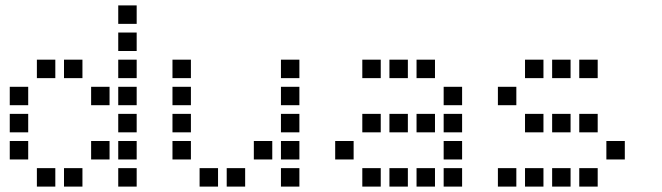

<svg xmlns="http://www.w3.org/2000/svg" viewBox="-20 -704 2440 708"><path d="M417 -684Q416 -684 416 -684Q416 -684 416 -683V-617Q416 -616 416 -616Q416 -616 417 -616H483Q484 -616 484 -616Q484 -616 484 -617V-683Q484 -684 484 -684Q484 -684 483 -684ZM417 -584Q416 -584 416 -584Q416 -584 416 -583V-517Q416 -516 416 -516Q416 -516 417 -516H483Q484 -516 484 -516Q484 -516 484 -517V-583Q484 -584 484 -584Q484 -584 483 -584ZM117 -484Q116 -484 116 -484Q116 -484 116 -483V-417Q116 -416 116 -416Q116 -416 117 -416H183Q184 -416 184 -416Q184 -416 184 -417V-483Q184 -484 184 -484Q184 -484 183 -484ZM217 -484Q216 -484 216 -484Q216 -484 216 -483V-417Q216 -416 216 -416Q216 -416 217 -416H283Q284 -416 284 -416Q284 -416 284 -417V-483Q284 -484 284 -484Q284 -484 283 -484ZM417 -484Q416 -484 416 -484Q416 -484 416 -483V-417Q416 -416 416 -416Q416 -416 417 -416H483Q484 -416 484 -416Q484 -416 484 -417V-483Q484 -484 484 -484Q484 -484 483 -484ZM17 -384Q16 -384 16 -384Q16 -384 16 -383V-317Q16 -316 16 -316Q16 -316 17 -316H83Q84 -316 84 -316Q84 -316 84 -317V-383Q84 -384 84 -384Q84 -384 83 -384ZM317 -384Q316 -384 316 -384Q316 -384 316 -383V-317Q316 -316 316 -316Q316 -316 317 -316H383Q384 -316 384 -316Q384 -316 384 -317V-383Q384 -384 384 -384Q384 -384 383 -384ZM417 -384Q416 -384 416 -384Q416 -384 416 -383V-317Q416 -316 416 -316Q416 -316 417 -316H483Q484 -316 484 -316Q484 -316 484 -317V-383Q484 -384 484 -384Q484 -384 483 -384ZM17 -284Q16 -284 16 -284Q16 -284 16 -283V-217Q16 -216 16 -216Q16 -216 17 -216H83Q84 -216 84 -216Q84 -216 84 -217V-283Q84 -284 84 -284Q84 -284 83 -284ZM417 -284Q416 -284 416 -284Q416 -284 416 -283V-217Q416 -216 416 -216Q416 -216 417 -216H483Q484 -216 484 -216Q484 -216 484 -217V-283Q484 -284 484 -284Q484 -284 483 -284ZM17 -184Q16 -184 16 -184Q16 -184 16 -183V-117Q16 -116 16 -116Q16 -116 17 -116H83Q84 -116 84 -116Q84 -116 84 -117V-183Q84 -184 84 -184Q84 -184 83 -184ZM317 -184Q316 -184 316 -184Q316 -184 316 -183V-117Q316 -116 316 -116Q316 -116 317 -116H383Q384 -116 384 -116Q384 -116 384 -117V-183Q384 -184 384 -184Q384 -184 383 -184ZM417 -184Q416 -184 416 -184Q416 -184 416 -183V-117Q416 -116 416 -116Q416 -116 417 -116H483Q484 -116 484 -116Q484 -116 484 -117V-183Q484 -184 484 -184Q484 -184 483 -184ZM117 -84Q116 -84 116 -84Q116 -84 116 -83V-17Q116 -16 116 -16Q116 -16 117 -16H183Q184 -16 184 -16Q184 -16 184 -17V-83Q184 -84 184 -84Q184 -84 183 -84ZM217 -84Q216 -84 216 -84Q216 -84 216 -83V-17Q216 -16 216 -16Q216 -16 217 -16H283Q284 -16 284 -16Q284 -16 284 -17V-83Q284 -84 284 -84Q284 -84 283 -84ZM417 -84Q416 -84 416 -84Q416 -84 416 -83V-17Q416 -16 416 -16Q416 -16 417 -16H483Q484 -16 484 -16Q484 -16 484 -17V-83Q484 -84 484 -84Q484 -84 483 -84Z M617 -484Q616 -484 616 -484Q616 -484 616 -483V-417Q616 -416 616 -416Q616 -416 617 -416H683Q684 -416 684 -416Q684 -416 684 -417V-483Q684 -484 684 -484Q684 -484 683 -484ZM1017 -484Q1016 -484 1016 -484Q1016 -484 1016 -483V-417Q1016 -416 1016 -416Q1016 -416 1017 -416H1083Q1084 -416 1084 -416Q1084 -416 1084 -417V-483Q1084 -484 1084 -484Q1084 -484 1083 -484ZM617 -384Q616 -384 616 -384Q616 -384 616 -383V-317Q616 -316 616 -316Q616 -316 617 -316H683Q684 -316 684 -316Q684 -316 684 -317V-383Q684 -384 684 -384Q684 -384 683 -384ZM1017 -384Q1016 -384 1016 -384Q1016 -384 1016 -383V-317Q1016 -316 1016 -316Q1016 -316 1017 -316H1083Q1084 -316 1084 -316Q1084 -316 1084 -317V-383Q1084 -384 1084 -384Q1084 -384 1083 -384ZM617 -284Q616 -284 616 -284Q616 -284 616 -283V-217Q616 -216 616 -216Q616 -216 617 -216H683Q684 -216 684 -216Q684 -216 684 -217V-283Q684 -284 684 -284Q684 -284 683 -284ZM1017 -284Q1016 -284 1016 -284Q1016 -284 1016 -283V-217Q1016 -216 1016 -216Q1016 -216 1017 -216H1083Q1084 -216 1084 -216Q1084 -216 1084 -217V-283Q1084 -284 1084 -284Q1084 -284 1083 -284ZM617 -184Q616 -184 616 -184Q616 -184 616 -183V-117Q616 -116 616 -116Q616 -116 617 -116H683Q684 -116 684 -116Q684 -116 684 -117V-183Q684 -184 684 -184Q684 -184 683 -184ZM917 -184Q916 -184 916 -184Q916 -184 916 -183V-117Q916 -116 916 -116Q916 -116 917 -116H983Q984 -116 984 -116Q984 -116 984 -117V-183Q984 -184 984 -184Q984 -184 983 -184ZM1017 -184Q1016 -184 1016 -184Q1016 -184 1016 -183V-117Q1016 -116 1016 -116Q1016 -116 1017 -116H1083Q1084 -116 1084 -116Q1084 -116 1084 -117V-183Q1084 -184 1084 -184Q1084 -184 1083 -184ZM717 -84Q716 -84 716 -84Q716 -84 716 -83V-17Q716 -16 716 -16Q716 -16 717 -16H783Q784 -16 784 -16Q784 -16 784 -17V-83Q784 -84 784 -84Q784 -84 783 -84ZM817 -84Q816 -84 816 -84Q816 -84 816 -83V-17Q816 -16 816 -16Q816 -16 817 -16H883Q884 -16 884 -16Q884 -16 884 -17V-83Q884 -84 884 -84Q884 -84 883 -84ZM1017 -84Q1016 -84 1016 -84Q1016 -84 1016 -83V-17Q1016 -16 1016 -16Q1016 -16 1017 -16H1083Q1084 -16 1084 -16Q1084 -16 1084 -17V-83Q1084 -84 1084 -84Q1084 -84 1083 -84Z M1317 -484Q1316 -484 1316 -484Q1316 -484 1316 -483V-417Q1316 -416 1316 -416Q1316 -416 1317 -416H1383Q1384 -416 1384 -416Q1384 -416 1384 -417V-483Q1384 -484 1384 -484Q1384 -484 1383 -484ZM1417 -484Q1416 -484 1416 -484Q1416 -484 1416 -483V-417Q1416 -416 1416 -416Q1416 -416 1417 -416H1483Q1484 -416 1484 -416Q1484 -416 1484 -417V-483Q1484 -484 1484 -484Q1484 -484 1483 -484ZM1517 -484Q1516 -484 1516 -484Q1516 -484 1516 -483V-417Q1516 -416 1516 -416Q1516 -416 1517 -416H1583Q1584 -416 1584 -416Q1584 -416 1584 -417V-483Q1584 -484 1584 -484Q1584 -484 1583 -484ZM1617 -384Q1616 -384 1616 -384Q1616 -384 1616 -383V-317Q1616 -316 1616 -316Q1616 -316 1617 -316H1683Q1684 -316 1684 -316Q1684 -316 1684 -317V-383Q1684 -384 1684 -384Q1684 -384 1683 -384ZM1317 -284Q1316 -284 1316 -284Q1316 -284 1316 -283V-217Q1316 -216 1316 -216Q1316 -216 1317 -216H1383Q1384 -216 1384 -216Q1384 -216 1384 -217V-283Q1384 -284 1384 -284Q1384 -284 1383 -284ZM1417 -284Q1416 -284 1416 -284Q1416 -284 1416 -283V-217Q1416 -216 1416 -216Q1416 -216 1417 -216H1483Q1484 -216 1484 -216Q1484 -216 1484 -217V-283Q1484 -284 1484 -284Q1484 -284 1483 -284ZM1517 -284Q1516 -284 1516 -284Q1516 -284 1516 -283V-217Q1516 -216 1516 -216Q1516 -216 1517 -216H1583Q1584 -216 1584 -216Q1584 -216 1584 -217V-283Q1584 -284 1584 -284Q1584 -284 1583 -284ZM1617 -284Q1616 -284 1616 -284Q1616 -284 1616 -283V-217Q1616 -216 1616 -216Q1616 -216 1617 -216H1683Q1684 -216 1684 -216Q1684 -216 1684 -217V-283Q1684 -284 1684 -284Q1684 -284 1683 -284ZM1217 -184Q1216 -184 1216 -184Q1216 -184 1216 -183V-117Q1216 -116 1216 -116Q1216 -116 1217 -116H1283Q1284 -116 1284 -116Q1284 -116 1284 -117V-183Q1284 -184 1284 -184Q1284 -184 1283 -184ZM1617 -184Q1616 -184 1616 -184Q1616 -184 1616 -183V-117Q1616 -116 1616 -116Q1616 -116 1617 -116H1683Q1684 -116 1684 -116Q1684 -116 1684 -117V-183Q1684 -184 1684 -184Q1684 -184 1683 -184ZM1317 -84Q1316 -84 1316 -84Q1316 -84 1316 -83V-17Q1316 -16 1316 -16Q1316 -16 1317 -16H1383Q1384 -16 1384 -16Q1384 -16 1384 -17V-83Q1384 -84 1384 -84Q1384 -84 1383 -84ZM1417 -84Q1416 -84 1416 -84Q1416 -84 1416 -83V-17Q1416 -16 1416 -16Q1416 -16 1417 -16H1483Q1484 -16 1484 -16Q1484 -16 1484 -17V-83Q1484 -84 1484 -84Q1484 -84 1483 -84ZM1517 -84Q1516 -84 1516 -84Q1516 -84 1516 -83V-17Q1516 -16 1516 -16Q1516 -16 1517 -16H1583Q1584 -16 1584 -16Q1584 -16 1584 -17V-83Q1584 -84 1584 -84Q1584 -84 1583 -84ZM1617 -84Q1616 -84 1616 -84Q1616 -84 1616 -83V-17Q1616 -16 1616 -16Q1616 -16 1617 -16H1683Q1684 -16 1684 -16Q1684 -16 1684 -17V-83Q1684 -84 1684 -84Q1684 -84 1683 -84Z M1917 -484Q1916 -484 1916 -484Q1916 -484 1916 -483V-417Q1916 -416 1916 -416Q1916 -416 1917 -416H1983Q1984 -416 1984 -416Q1984 -416 1984 -417V-483Q1984 -484 1984 -484Q1984 -484 1983 -484ZM2017 -484Q2016 -484 2016 -484Q2016 -484 2016 -483V-417Q2016 -416 2016 -416Q2016 -416 2017 -416H2083Q2084 -416 2084 -416Q2084 -416 2084 -417V-483Q2084 -484 2084 -484Q2084 -484 2083 -484ZM2117 -484Q2116 -484 2116 -484Q2116 -484 2116 -483V-417Q2116 -416 2116 -416Q2116 -416 2117 -416H2183Q2184 -416 2184 -416Q2184 -416 2184 -417V-483Q2184 -484 2184 -484Q2184 -484 2183 -484ZM1817 -384Q1816 -384 1816 -384Q1816 -384 1816 -383V-317Q1816 -316 1816 -316Q1816 -316 1817 -316H1883Q1884 -316 1884 -316Q1884 -316 1884 -317V-383Q1884 -384 1884 -384Q1884 -384 1883 -384ZM1917 -284Q1916 -284 1916 -284Q1916 -284 1916 -283V-217Q1916 -216 1916 -216Q1916 -216 1917 -216H1983Q1984 -216 1984 -216Q1984 -216 1984 -217V-283Q1984 -284 1984 -284Q1984 -284 1983 -284ZM2017 -284Q2016 -284 2016 -284Q2016 -284 2016 -283V-217Q2016 -216 2016 -216Q2016 -216 2017 -216H2083Q2084 -216 2084 -216Q2084 -216 2084 -217V-283Q2084 -284 2084 -284Q2084 -284 2083 -284ZM2117 -284Q2116 -284 2116 -284Q2116 -284 2116 -283V-217Q2116 -216 2116 -216Q2116 -216 2117 -216H2183Q2184 -216 2184 -216Q2184 -216 2184 -217V-283Q2184 -284 2184 -284Q2184 -284 2183 -284ZM2217 -184Q2216 -184 2216 -184Q2216 -184 2216 -183V-117Q2216 -116 2216 -116Q2216 -116 2217 -116H2283Q2284 -116 2284 -116Q2284 -116 2284 -117V-183Q2284 -184 2284 -184Q2284 -184 2283 -184ZM1817 -84Q1816 -84 1816 -84Q1816 -84 1816 -83V-17Q1816 -16 1816 -16Q1816 -16 1817 -16H1883Q1884 -16 1884 -16Q1884 -16 1884 -17V-83Q1884 -84 1884 -84Q1884 -84 1883 -84ZM1917 -84Q1916 -84 1916 -84Q1916 -84 1916 -83V-17Q1916 -16 1916 -16Q1916 -16 1917 -16H1983Q1984 -16 1984 -16Q1984 -16 1984 -17V-83Q1984 -84 1984 -84Q1984 -84 1983 -84ZM2017 -84Q2016 -84 2016 -84Q2016 -84 2016 -83V-17Q2016 -16 2016 -16Q2016 -16 2017 -16H2083Q2084 -16 2084 -16Q2084 -16 2084 -17V-83Q2084 -84 2084 -84Q2084 -84 2083 -84ZM2117 -84Q2116 -84 2116 -84Q2116 -84 2116 -83V-17Q2116 -16 2116 -16Q2116 -16 2117 -16H2183Q2184 -16 2184 -16Q2184 -16 2184 -17V-83Q2184 -84 2184 -84Q2184 -84 2183 -84Z"/></svg>

Font: Doto Black SemiBold
Style: Regular
Weight: 600
Monospace: yes
Version: Version 1.000